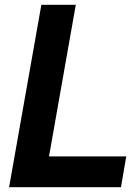

<svg xmlns="http://www.w3.org/2000/svg" viewBox="-20 -783 586 803"><path d="M486 0H18L153 -763H297L185 -129H508Z"/></svg>

Font: Open Sauce One
Style: Bold Italic
Weight: 700
Italic angle: -10°
Designer: Alfredo Marco Pradil
Foundry: Creative Sauce Fz LLC
Version: Version 1.477